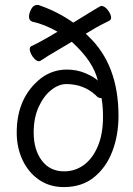

<svg xmlns="http://www.w3.org/2000/svg" viewBox="-20 -743 540 781"><path d="M240 18Q182 18 139 -11.5Q96 -41 72 -91.5Q48 -142 48 -204Q48 -347 147 -425Q194 -460 252 -460Q293 -460 328 -445Q363 -430 378 -415Q360 -493 272 -573L176 -516Q160 -506 151.5 -500Q143 -494 139 -494Q130 -494 121 -503Q112 -512 106.5 -523.5Q101 -535 101 -543Q101 -553 109 -556Q146 -573 214 -614Q159 -645 111 -655Q98 -660 98 -675Q98 -689 107 -706Q116 -723 132 -723Q139 -723 141 -721Q214 -696 278 -651Q385 -717 391 -719Q406 -719 419 -701.5Q432 -684 432 -671Q432 -663 425 -659Q404 -648 391.5 -642Q379 -636 329 -606L339 -596Q462 -480 462 -272Q462 -193 437 -127.5Q412 -62 362.5 -22Q313 18 240 18ZM241 -46Q285 -46 320.5 -71.5Q356 -97 377.5 -147Q399 -197 399 -268Q399 -311 393 -344Q392 -344 390 -344Q379 -344 369 -356Q320 -401 250 -401Q219 -401 188.5 -377Q158 -353 137.5 -308.5Q117 -264 117 -204Q117 -134 150 -90Q183 -46 241 -46Z"/></svg>

Font: LXGW WenKai Mono Lite
Style: Regular
Weight: 400
Monospace: yes
Designer: LXGW / Fontworks Inc.
Foundry: LXGW / Fontworks Inc.
Version: Version 1.520; June 14, 2025